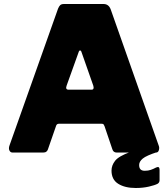

<svg xmlns="http://www.w3.org/2000/svg" viewBox="-20 -762 839 959"><path d="M43 0Q32 0 27 -10.5Q22 -21 28 -37L270 -719Q275 -731 281 -736.5Q287 -742 300 -742H497Q523 -742 533 -715L773 -34Q777 -24 773.5 -12Q770 0 759 0H563Q546 0 541 -17L502 -132Q500 -137 497.5 -140.5Q495 -144 487 -144H275Q263 -144 260 -133L219 -15Q217 -9 211.5 -4.5Q206 0 195 0H43ZM437 -314Q452 -314 446 -334L386 -505Q384 -510 380 -510Q376 -510 374 -505L313 -335Q305 -314 323 -314ZM537 90Q537 64 555 41Q573 18 631 -3H767Q711 15 693 30Q675 45 675 62Q675 77 682 84Q689 91 703 91Q720 91 733 86.5Q746 82 759 75Q777 66 777 86V138Q777 150 767 156Q754 163 724 170Q694 177 658 177Q604 177 570.5 156Q537 135 537 90Z"/></svg>

Font: Libre Franklin Thin Black
Style: Regular
Weight: 900
Version: Version 3.000